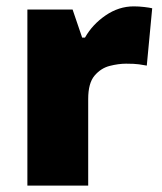

<svg xmlns="http://www.w3.org/2000/svg" viewBox="-20 -583 509 603"><path d="M400 -563Q416 -563 433 -561Q450 -559 458 -557L441 -377Q431 -379 416.5 -381Q402 -383 376 -383Q352 -383 324.5 -376Q297 -369 277 -345.5Q257 -322 257 -272V0H66V-553H208L238 -465H247Q270 -506 311.5 -534.5Q353 -563 400 -563Z"/></svg>

Font: Noto Sans Gujarati UI Black
Style: Regular
Weight: 900
Designer: Jelle Bosma - Monotype Design Team, Universal Thirst
Foundry: Monotype Imaging Inc.
Version: Version 2.106; ttfautohint (v1.8.4.7-5d5b)